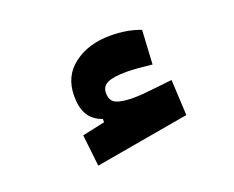

<svg xmlns="http://www.w3.org/2000/svg" viewBox="-71 -462 727 597"><g transform="rotate(-20 293.0 -163.5)"><path d="M164.1 20 152.3 -84.5 227.1 -100.6V-111.3Q195.8 -122.6 181.6 -146.2Q167.5 -169.9 167.5 -208.5Q167.5 -274.4 216.1 -310.8Q264.6 -347.2 336.9 -347.2Q392.6 -347.2 436.5 -330.1L430.2 -217.8Q410.2 -220.2 386.2 -222.2Q362.3 -224.1 346.7 -224.1Q303.2 -224.1 283.4 -215.1Q263.7 -206.1 263.7 -184.1Q263.7 -157.7 282.2 -149.2Q300.8 -140.6 340.3 -140.6Q366.7 -140.6 402.3 -145Q438 -148.9 469.2 -152.3L475.1 -34.2Z"/></g></svg>

Font: CaskaydiaMono NF
Style: Bold
Weight: 700
Designer: Aaron Bell
Foundry: Saja Typeworks
Version: Version 2111.001; ttfautohint (v1.8.4);Nerd Fonts 3.1.1